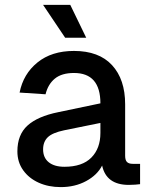

<svg xmlns="http://www.w3.org/2000/svg" viewBox="-20 -752 640 784"><path d="M228 12Q178 12 138 -6Q98 -24 74.5 -57Q51 -90 51 -134Q51 -202 92.5 -239.5Q134 -277 218 -294L390 -330Q390 -454 282 -454Q232 -454 204 -431Q176 -408 166 -367L60 -374Q75 -450 133 -497Q191 -544 282 -544Q384 -544 437.5 -486Q491 -428 491 -326V-116Q491 -98 498.5 -90.5Q506 -83 522 -83H552V0Q546 1 532.5 2Q519 3 506 3Q414 3 397 -76Q377 -37 331.5 -12.5Q286 12 228 12ZM243 -71Q316 -71 353 -108.5Q390 -146 390 -209V-250L242 -220Q194 -210 175 -191.5Q156 -173 156 -142Q156 -108 179 -89.5Q202 -71 243 -71ZM246 -598 156 -732H267L332 -598Z"/></svg>

Font: Geist Mono Medium
Style: Regular
Weight: 500
Monospace: yes
Designer: Basement.studio, Andrés Briganti, Mateo Zaragoza
Foundry: Basement.studio, Vercel, Andrés Briganti, Guido Ferreyra, Mateo Zaragoza
Version: Version 1.500; ttfautohint (v1.8.4.7-5d5b)